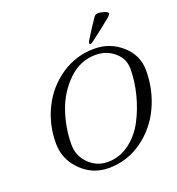

<svg xmlns="http://www.w3.org/2000/svg" viewBox="-152 -973 1027 1111"><g transform="rotate(-20 362.0 -418.0)"><path d="M468 -703Q468 -710 473 -718Q508 -776 550 -837Q559 -850 577 -850Q591 -850 613 -843Q635 -836 635 -827Q635 -820 622 -808Q577 -770 492 -706Q480 -697 474 -697Q468 -697 468 -703ZM484 -664Q581 -664 652.5 -600.5Q724 -537 724 -444Q724 -325 675.5 -221Q627 -117 535 -51.5Q443 14 329 14Q230 14 159.5 -56.5Q89 -127 89 -226Q89 -341 139 -441Q189 -541 280.5 -602.5Q372 -664 484 -664ZM479 -628Q384 -628 311.5 -558Q239 -488 205 -389Q171 -290 171 -186Q171 -118 219.5 -69.5Q268 -21 336 -21Q408 -21 468 -65Q528 -109 564.5 -178Q601 -247 621.5 -327Q642 -407 642 -484Q642 -546 593.5 -587Q545 -628 479 -628Z"/></g></svg>

Font: EB Garamond 12
Style: Italic
Weight: 400
Italic angle: -17°
Version: Version 0.016; ttfautohint (v1.8.4)